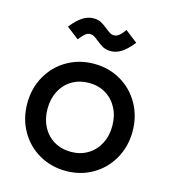

<svg xmlns="http://www.w3.org/2000/svg" viewBox="-110 -818 821 920"><g transform="rotate(15 300.5 -357.5)"><path d="M39.1 -252Q39.1 -326.7 73.2 -387.5Q107.4 -448.2 167.2 -482.9Q227.1 -517.6 300.8 -517.6Q374 -517.6 433.6 -482.9Q493.2 -448.2 527.3 -387.5Q561.5 -326.7 561.5 -252Q561.5 -177.2 527.3 -116.5Q493.2 -55.7 433.6 -21Q374 13.7 300.8 13.7Q227.1 13.7 167.2 -21Q107.4 -55.7 73.2 -116.5Q39.1 -177.2 39.1 -252ZM460.9 -252Q460.9 -301.8 440.4 -340.6Q419.9 -379.4 383.5 -401.1Q347.2 -422.9 300.8 -422.9Q253.9 -422.9 217.3 -401.4Q180.7 -379.9 160.2 -340.8Q139.6 -301.8 139.6 -252Q139.6 -202.1 160.2 -163.1Q180.7 -124 217.3 -102.5Q253.9 -81.1 300.8 -81.1Q347.2 -81.1 383.5 -102.8Q419.9 -124.5 440.4 -163.3Q460.9 -202.1 460.9 -252ZM288.6 -627.9Q273.9 -639.6 264.9 -645Q255.9 -650.4 244.6 -650.4Q232.4 -650.4 220.7 -640.9Q209 -631.3 192.9 -610.4L132.3 -657.2Q161.1 -693.4 186.8 -710.2Q212.4 -727.1 240.7 -727.5Q262.7 -727.5 278.3 -719.5Q293.9 -711.4 312 -696.3Q326.7 -684.6 335.7 -679.2Q344.7 -673.8 355 -673.8Q368.2 -673.8 380.1 -683.1Q392.1 -692.4 407.7 -713.9L468.3 -667Q439.9 -630.9 414.1 -613.8Q388.2 -596.7 359.9 -596.7Q337.9 -596.7 322.3 -604.7Q306.6 -612.8 288.6 -627.9Z"/></g></svg>

Font: Wanted Sans Medium
Style: Regular
Weight: 500
Designer: Original Design by Kil Hyung-jin and Kang Hanbin, Wanted Lab, Inc; Hangeul from Source Han Sans by Jang Soo-young and Ka
Foundry: Wanted Lab, Inc.
Version: Version 1.001